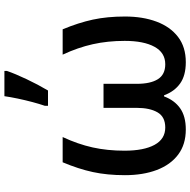

<svg xmlns="http://www.w3.org/2000/svg" viewBox="-16 -824 851 858"><g transform="rotate(-90 409.0 -395.5)"><path d="M706.5 -540.5Q735.8 -470.2 749.8 -405.8Q763.7 -341.3 763.7 -262.2Q763.7 -182.1 740.7 -120.8Q717.8 -59.6 672.6 -24.9Q627.4 9.8 559.6 9.8Q500 9.8 464.4 -15.6Q428.7 -41 411.6 -87.4H406.7Q389.6 -41 353.8 -15.6Q317.9 9.8 258.8 9.8Q191.9 9.8 146.5 -24.4Q101.1 -58.6 77.9 -119.9Q54.7 -181.2 54.7 -262.2Q54.7 -341.3 68.6 -405.5Q82.5 -469.7 112.3 -540.5H225.1Q193.4 -472.7 178.7 -406.7Q164.1 -340.8 164.1 -264.2Q164.1 -177.7 190.2 -129.9Q216.3 -82 267.6 -82Q315.4 -82 335.4 -116.5Q355.5 -150.9 355.5 -209.5V-357.9H462.9V-209.5Q462.9 -147.9 483.6 -115Q504.4 -82 550.3 -82Q602.1 -82 628.4 -130.1Q654.8 -178.2 654.8 -263.2Q654.8 -339.4 639.9 -406Q625 -472.7 593.3 -540.5ZM364.7 -606V-620.1Q373 -644 381.6 -676.3Q390.1 -708.5 397 -741.2Q403.8 -773.9 407.7 -800.8H520.5V-789.6Q507.8 -752.4 483.6 -701.4Q459.5 -650.4 433.1 -606Z"/></g></svg>

Font: Open Sans SemiBold
Style: Regular
Weight: 600
Designer: Monotype Design Team
Foundry: Monotype Imaging Inc.
Version: Version 3.003; ttfautohint (v1.8.4)